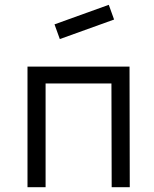

<svg xmlns="http://www.w3.org/2000/svg" viewBox="-20 -776 640 796"><path d="M94 0V-500H517L518 0H443L442 -430H169V0ZM228 -614 206 -675 431 -756 453 -695Z"/></svg>

Font: Orbit
Style: Regular
Weight: 400
Designer: Sooun Cho
Foundry: JAMO
Version: Version 1.000; ttfautohint (v1.8.4.7-5d5b);gftools[0.9.29]